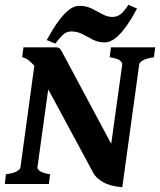

<svg xmlns="http://www.w3.org/2000/svg" viewBox="-21 -762 663 795"><path d="M621.6 -565.9 616.2 -524.9Q585 -520.5 570.8 -512Q556.6 -503.4 555.7 -497.1L485.4 13.2Q435.1 9.3 405.8 -7.8Q376.5 -24.9 366.2 -44.4L178.7 -392.1L133.8 -67.9Q133.3 -62.5 143.8 -54Q154.3 -45.4 186.5 -40.5L181.2 0H-1L3.4 -40.5Q35.2 -44.4 49.1 -53Q63 -61.5 63.5 -67.9L121.1 -489.7Q109.4 -503.4 96.4 -513.2Q83.5 -522.9 70.8 -524.9L76.2 -565.9H211.9Q222.7 -565.9 227.8 -559.8Q232.9 -553.7 244.6 -530.8L439.5 -166.5L485.4 -497.1Q485.8 -502.4 476.1 -511.2Q466.3 -520 433.1 -524.9L438.5 -565.9ZM546.4 -726.6Q536.6 -708 522.2 -684.1Q507.8 -660.2 490.2 -637.9Q472.7 -615.7 452.9 -601.1Q433.1 -586.4 412.6 -586.4Q385.7 -586.4 363.5 -597.9Q341.3 -609.4 320.1 -620.6Q298.8 -631.8 274.9 -631.8Q254.4 -631.8 240.7 -619.1Q227.1 -606.4 208 -581.5L172.4 -596.2Q182.6 -614.7 197 -638.7Q211.4 -662.6 229.2 -685.3Q247.1 -708 266.8 -722.9Q286.6 -737.8 307.1 -737.8Q336.4 -737.8 359.4 -726.3Q382.3 -714.8 402.8 -703.4Q423.3 -691.9 444.3 -691.9Q464.4 -691.9 478.8 -703.6Q493.2 -715.3 510.7 -742.2Z"/></svg>

Font: Dai Banna SIL
Style: Bold Italic
Weight: 700
Italic angle: -11°
Designer: Victor Gaultney
Foundry: SIL International
Version: Version 4.000